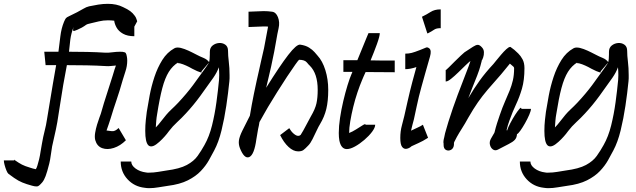

<svg xmlns="http://www.w3.org/2000/svg" viewBox="-131 -767 3318 1002"><path d="M60 206Q49 206 36 202Q23 198 9 194Q-16 186 -35 175.5Q-54 165 -87 140Q-92 136 -97.5 122.5Q-103 109 -107 94Q-111 79 -111 70H-57Q-57 65 -57 65.5Q-57 66 -55 68Q-32 84 -16.5 92Q-1 100 26 108Q32 110 40.5 112.5Q49 115 56 116Q61 108 64 97.5Q67 87 73 65Q78 44 81 22.5Q84 1 88 -18Q94 -53 102 -84Q110 -115 114 -143Q123 -197 130.5 -242.5Q138 -288 145.5 -332.5Q153 -377 162 -427H107L100 -497H174Q179 -536 184 -577.5Q189 -619 203 -653Q209 -667 213 -672Q217 -677 229.5 -682.5Q242 -688 271 -703Q287 -711 303.5 -721Q320 -731 334 -734Q357 -739 382 -743Q407 -747 432 -747Q478 -747 511 -730Q535 -719 548.5 -709Q562 -699 572 -685Q574 -683 577 -677.5Q580 -672 585 -656L570 -628V-578Q534 -578 511 -591Q488 -604 477.5 -623Q467 -642 465 -659Q458 -660 449 -660.5Q440 -661 432 -661Q408 -661 385 -655.5Q362 -650 345 -646Q324 -642 317 -636.5Q310 -631 296 -623Q267 -608 256.5 -605.5Q246 -603 253 -627Q240 -591 236 -560.5Q232 -530 229 -497Q276 -497 324 -496Q372 -495 420 -492Q431 -491 454 -494Q477 -497 495 -497Q503 -497 508.5 -496.5Q514 -496 520 -494Q526 -492 528.5 -483Q531 -474 531 -472Q533 -462 533 -451Q533 -422 523.5 -394Q514 -366 509 -348Q493 -291 477.5 -246Q462 -201 446 -148Q443 -137 436.5 -119Q430 -101 425 -86Q435 -85 452 -82.5Q469 -80 488 -99L526 -35Q497 -6 463 5Q429 16 402 6Q375 -4 366 -36Q362 -52 365.5 -73.5Q369 -95 375.5 -116.5Q382 -138 388 -154Q394 -170 395 -173Q412 -233 427 -278Q442 -323 457 -372Q469 -413 474 -425Q460 -424 446.5 -422.5Q433 -421 424 -422Q373 -425 322 -426Q271 -427 219 -427H218Q207 -371 199 -324Q191 -277 184 -230.5Q177 -184 168 -129Q161 -90 153.5 -59Q146 -28 141 -3Q137 19 134 43Q131 67 126 87Q115 131 107 152Q99 173 90 184Q72 205 64.5 205.5Q57 206 60 206ZM49 124Q49 125 49 124ZM49 125Q49 125 49 125ZM49 125Q49 125 48.5 125Q48 125 48 125Q48 125 48.5 125Q49 125 49 125ZM48 125Q48 125 48 125ZM48 126Q48 125 48 126Z M647 215Q641 215 636 214.5Q631 214 624 213Q570 207 534.5 168.5Q499 130 499 76H554Q554 96 576.5 112.5Q599 129 631 133Q634 134 638.5 134Q643 134 647 134Q670 134 694 130Q718 126 737 123Q807 114 844 94Q881 74 900.5 46.5Q920 19 936 -10Q961 -54 975.5 -112.5Q990 -171 998.5 -233.5Q1007 -296 1012 -350Q1012 -355 1012.5 -361.5Q1013 -368 1013 -375Q1013 -386 1012.5 -396Q1012 -406 1011 -416Q1002 -390 982 -361Q949 -314 914 -266Q879 -218 839 -175Q817 -151 793.5 -129.5Q770 -108 751 -83Q750 -81 740 -68.5Q730 -56 715.5 -41Q701 -26 685.5 -14.5Q670 -3 658 -3Q649 -3 643 -9Q627 -25 627 -84Q627 -113 630 -141Q633 -169 635 -183Q641 -221 650 -269Q659 -317 675 -365.5Q691 -414 716 -454Q741 -494 779 -515Q786 -519 795 -519Q811 -519 832 -511Q853 -503 871.5 -493.5Q890 -484 898 -480Q911 -473 930.5 -465Q950 -457 960 -443Q964 -455 964 -483V-496Q964 -518 978.5 -529.5Q993 -541 1011.5 -542.5Q1030 -544 1044.5 -534Q1059 -524 1059 -502Q1059 -477 1063 -445Q1067 -413 1067 -375Q1067 -367 1067 -358Q1067 -349 1066 -343Q1060 -282 1050 -215Q1040 -148 1025 -86.5Q1010 -25 987 18Q975 41 959 69.5Q943 98 917 125.5Q891 153 849.5 174Q808 195 744 203Q722 206 696.5 210.5Q671 215 647 215ZM805 -445H804Q804 -444 805 -445ZM804 -444Q804 -444 804 -444ZM804 -444Q804 -444 803.5 -444Q803 -444 803 -444Q803 -444 803.5 -444Q804 -444 804 -444ZM803 -444Q803 -444 803 -444ZM803 -443Q803 -444 802 -443ZM682 -102Q689 -109 695.5 -116.5Q702 -124 708 -132Q739 -173 761 -193.5Q783 -214 799 -231Q843 -278 876.5 -323Q910 -368 938 -408Q946 -420 951 -426.5Q956 -433 959 -440L920 -394Q926 -387 914 -390Q902 -393 873 -408Q870 -410 855.5 -417.5Q841 -425 824 -431.5Q807 -438 795 -438H796Q798 -440 799 -441Q800 -442 800 -442Q770 -424 750 -392Q730 -360 716 -307Q702 -254 689 -171Q686 -155 684.5 -137Q683 -119 682 -102Z M1425 23Q1400 23 1375 0Q1350 -23 1331 -62L1377 -97H1380Q1388 -81 1401.5 -69.5Q1415 -58 1425 -58Q1433 -58 1438 -63Q1452 -85 1465 -110.5Q1478 -136 1491 -159Q1514 -198 1520.5 -227.5Q1527 -257 1527 -298Q1527 -383 1486 -424Q1482 -427 1470.5 -441Q1459 -455 1430 -455Q1428 -455 1410.5 -430.5Q1393 -406 1367.5 -367.5Q1342 -329 1315.5 -286.5Q1289 -244 1268 -209Q1258 -191 1248.5 -175Q1239 -159 1231 -144Q1227 -138 1223 -130Q1222 -121 1220 -112Q1218 -103 1216 -94Q1213 -77 1211 -64.5Q1209 -52 1207 -41Q1196 41 1170 52.5Q1144 64 1121 6Q1113 -15 1116 -35Q1119 -55 1133.5 -84.5Q1148 -114 1173 -163Q1178 -192 1183 -220.5Q1188 -249 1194 -277Q1202 -317 1208.5 -345.5Q1215 -374 1220.5 -398.5Q1226 -423 1232 -450.5Q1238 -478 1247 -516Q1253 -544 1257.5 -572Q1262 -600 1268 -628Q1263 -629 1257.5 -629Q1252 -629 1245 -629Q1226 -629 1206.5 -627.5Q1187 -626 1168 -626H1166V-706H1168Q1186 -706 1205.5 -707.5Q1225 -709 1245 -709Q1267 -709 1288 -706Q1309 -704 1319.5 -677.5Q1330 -651 1323 -620Q1316 -589 1311 -558Q1306 -527 1300 -497Q1291 -451 1284 -420Q1277 -389 1271 -364Q1265 -339 1258 -309Q1329 -423 1373 -480Q1417 -537 1436 -534Q1464 -530 1482 -518.5Q1500 -507 1510.5 -495Q1521 -483 1526 -477Q1552 -449 1567 -401Q1582 -353 1582 -298Q1582 -240 1572 -198.5Q1562 -157 1539 -119Q1532 -108 1521.5 -85.5Q1511 -63 1500 -41Q1489 -19 1478 -8Q1462 9 1452.5 16Q1443 23 1425 23Z M1679 11Q1649 11 1640 -34Q1637 -51 1637 -73Q1637 -108 1643.5 -151.5Q1650 -195 1660.5 -239.5Q1671 -284 1682.5 -321.5Q1694 -359 1704 -382Q1705 -384 1706 -386Q1707 -388 1708 -392H1661V-453H1734Q1747 -484 1760 -516.5Q1773 -549 1782.5 -571.5Q1792 -594 1792 -594H1851Q1851 -578 1836 -536.5Q1821 -495 1803 -452Q1835 -451 1867 -451Q1899 -451 1927 -451H1929V-390H1927Q1893 -390 1854.5 -390.5Q1816 -391 1777 -391Q1770 -376 1765.5 -365.5Q1761 -355 1759 -350Q1747 -322 1734.5 -285Q1722 -248 1712.5 -209Q1703 -170 1697 -134.5Q1691 -99 1691 -73Q1707 -79 1727 -91.5Q1747 -104 1762 -113.5Q1777 -123 1777 -116H1827Q1827 -101 1811 -79.5Q1795 -58 1770.5 -37Q1746 -16 1721.5 -2.5Q1697 11 1679 11Z M2099 -593 2071 -680H2072Q2095 -691 2116 -704.5Q2137 -718 2167 -718H2169V-620H2167Q2146 -620 2134.5 -612Q2123 -604 2102 -593ZM2017 -4Q2005 7 1991 9.5Q1977 12 1967.5 -0.5Q1958 -13 1958 -47Q1958 -82 1966.5 -113Q1975 -144 1979 -162Q1989 -206 1995.5 -235.5Q2002 -265 2008 -289Q2014 -313 2021 -340Q2028 -367 2039 -406Q2040 -409 2040.5 -411.5Q2041 -414 2042 -417Q2010 -406 1984 -406V-487Q2002 -487 2017.5 -491Q2033 -495 2061 -506Q2086 -516 2093 -519Q2100 -522 2110 -514Q2122 -503 2113 -471.5Q2104 -440 2088 -384Q2076 -342 2068.5 -314Q2061 -286 2055 -262.5Q2049 -239 2043.5 -211.5Q2038 -184 2029 -144Q2025 -129 2021 -114Q2017 -99 2014 -85Q2032 -94 2048 -101Q2064 -108 2076 -116L2103 -48Q2075 -30 2053 -20.5Q2031 -11 2017 -4Z M2467 14Q2453 21 2441.5 13Q2430 5 2426 -11Q2422 -27 2431 -43Q2440 -60 2444.5 -66.5Q2449 -73 2450 -77Q2456 -102 2463 -124Q2470 -146 2477 -166Q2491 -207 2504.5 -237.5Q2518 -268 2528.5 -294Q2539 -320 2545.5 -347.5Q2552 -375 2552 -411Q2552 -416 2548 -419.5Q2544 -423 2530 -435Q2524 -428 2512 -413Q2500 -398 2484 -379Q2443 -333 2414.5 -299.5Q2386 -266 2363 -233Q2340 -200 2313 -153Q2296 -122 2280 -97Q2264 -72 2253 -52Q2246 -39 2243.5 -33.5Q2241 -28 2239 -25Q2238 -21 2238 -18Q2238 -15 2238 -11Q2236 8 2222.5 15Q2209 22 2196.5 15.5Q2184 9 2184 -11V-17Q2182 -24 2184 -36Q2185 -40 2185.5 -43Q2186 -46 2187 -49Q2191 -72 2198 -93.5Q2205 -115 2209 -131Q2232 -204 2257.5 -272Q2283 -340 2307 -401Q2310 -409 2315 -422Q2320 -435 2324 -448H2323Q2315 -442 2298 -425.5Q2281 -409 2261 -389.5Q2241 -370 2223.5 -356Q2206 -342 2197 -342H2195V-402H2197Q2198 -402 2211 -415Q2224 -428 2241.5 -445.5Q2259 -463 2274 -477Q2289 -491 2293 -494Q2322 -513 2337.5 -523Q2353 -533 2362.5 -533Q2372 -533 2383 -521Q2394 -510 2394.5 -495Q2395 -480 2390.5 -467Q2386 -454 2382 -449H2383Q2379 -433 2376 -422.5Q2373 -412 2369.5 -401Q2366 -390 2359 -372Q2347 -342 2335.5 -313Q2324 -284 2313 -255Q2343 -306 2373 -347.5Q2403 -389 2444 -433Q2448 -438 2459 -451.5Q2470 -465 2484 -481.5Q2498 -498 2511 -510Q2524 -522 2531 -522H2533L2553 -507Q2561 -500 2573.5 -488Q2586 -476 2596 -457.5Q2606 -439 2606 -411Q2606 -349 2593 -304.5Q2580 -260 2562 -222Q2544 -184 2528 -139Q2519 -115 2513 -89Q2513 -89 2515 -85Q2520 -101 2532 -124Q2544 -147 2557.5 -168Q2571 -189 2580.5 -199.5Q2590 -210 2590 -199H2640Q2640 -189 2631 -168Q2622 -147 2609 -124Q2596 -101 2584.5 -85Q2573 -69 2567 -67Q2566 -48 2555.5 -37Q2545 -26 2524 -15.5Q2503 -5 2467 14Z M2730 215Q2724 215 2719 214.5Q2714 214 2707 213Q2653 207 2617.5 168.5Q2582 130 2582 76H2637Q2637 96 2659.5 112.5Q2682 129 2714 133Q2717 134 2721.5 134Q2726 134 2730 134Q2753 134 2777 130Q2801 126 2820 123Q2890 114 2927 94Q2964 74 2983.5 46.5Q3003 19 3019 -10Q3044 -54 3058.5 -112.5Q3073 -171 3081.5 -233.5Q3090 -296 3095 -350Q3095 -355 3095.5 -361.5Q3096 -368 3096 -375Q3096 -386 3095.5 -396Q3095 -406 3094 -416Q3085 -390 3065 -361Q3032 -314 2997 -266Q2962 -218 2922 -175Q2900 -151 2876.5 -129.5Q2853 -108 2834 -83Q2833 -81 2823 -68.5Q2813 -56 2798.5 -41Q2784 -26 2768.5 -14.5Q2753 -3 2741 -3Q2732 -3 2726 -9Q2710 -25 2710 -84Q2710 -113 2713 -141Q2716 -169 2718 -183Q2724 -221 2733 -269Q2742 -317 2758 -365.5Q2774 -414 2799 -454Q2824 -494 2862 -515Q2869 -519 2878 -519Q2894 -519 2915 -511Q2936 -503 2954.5 -493.5Q2973 -484 2981 -480Q2994 -473 3013.5 -465Q3033 -457 3043 -443Q3047 -455 3047 -483V-496Q3047 -518 3061.5 -529.5Q3076 -541 3094.5 -542.5Q3113 -544 3127.5 -534Q3142 -524 3142 -502Q3142 -477 3146 -445Q3150 -413 3150 -375Q3150 -367 3150 -358Q3150 -349 3149 -343Q3143 -282 3133 -215Q3123 -148 3108 -86.5Q3093 -25 3070 18Q3058 41 3042 69.5Q3026 98 3000 125.5Q2974 153 2932.5 174Q2891 195 2827 203Q2805 206 2779.5 210.5Q2754 215 2730 215ZM2888 -445H2887Q2887 -444 2888 -445ZM2887 -444Q2887 -444 2887 -444ZM2887 -444Q2887 -444 2886.5 -444Q2886 -444 2886 -444Q2886 -444 2886.5 -444Q2887 -444 2887 -444ZM2886 -444Q2886 -444 2886 -444ZM2886 -443Q2886 -444 2885 -443ZM2765 -102Q2772 -109 2778.5 -116.5Q2785 -124 2791 -132Q2822 -173 2844 -193.5Q2866 -214 2882 -231Q2926 -278 2959.5 -323Q2993 -368 3021 -408Q3029 -420 3034 -426.5Q3039 -433 3042 -440L3003 -394Q3009 -387 2997 -390Q2985 -393 2956 -408Q2953 -410 2938.5 -417.5Q2924 -425 2907 -431.5Q2890 -438 2878 -438H2879Q2881 -440 2882 -441Q2883 -442 2883 -442Q2853 -424 2833 -392Q2813 -360 2799 -307Q2785 -254 2772 -171Q2769 -155 2767.5 -137Q2766 -119 2765 -102Z"/></svg>

Font: Syne Tactile
Style: Regular
Weight: 400
Designer: Lucas Descroix
Foundry: Bonjour Monde
Version: Version 2.100; ttfautohint (v1.8.3)